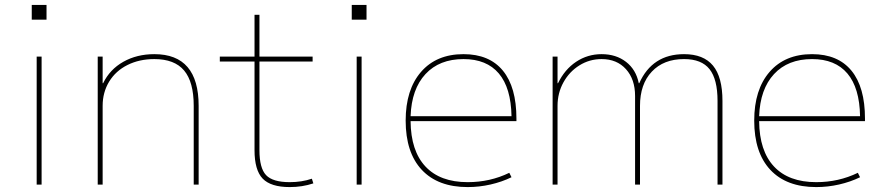

<svg xmlns="http://www.w3.org/2000/svg" viewBox="-20 -750 3582 780"><path d="M109 -730H169V-670H109ZM129 -520H149V0H129Z M377 -520H397V-412H399Q426 -468 481 -499Q536 -530 607 -530Q787 -530 787 -320V0H767V-320Q767 -417 728 -463.5Q689 -510 607 -510Q546 -510 498 -486Q450 -462 423.5 -418.5Q397 -375 397 -320V0H377Z M1014 -140V-500H873V-520H1014V-690H1034V-520H1250V-500H1034V-140Q1034 -67 1061 -38.5Q1088 -10 1157 -10Q1206 -10 1247 -24L1253 -5Q1208 10 1157 10Q1080 10 1047 -24.5Q1014 -59 1014 -140Z M1409 -730H1469V-670H1409ZM1429 -520H1449V0H1429Z M1628 -260Q1628 -386 1690.5 -458Q1753 -530 1863 -530Q1968 -530 2023 -463Q2078 -396 2078 -268V-258H1648Q1649 -137 1708.5 -73.5Q1768 -10 1880 -10Q1971 -10 2049 -48L2058 -30Q2019 -11 1973 -0.5Q1927 10 1880 10Q1759 10 1693.5 -60Q1628 -130 1628 -260ZM2058 -278Q2056 -393 2006.5 -451.5Q1957 -510 1863 -510Q1765 -510 1708.5 -449Q1652 -388 1648 -278Z M2225 -520H2245V-412H2247Q2274 -468 2320.5 -499Q2367 -530 2424 -530Q2483 -530 2523.5 -498.5Q2564 -467 2575 -412H2577Q2630 -530 2759 -530Q2838 -530 2876.5 -483.5Q2915 -437 2915 -340V0H2895V-340Q2895 -428 2862.5 -469Q2830 -510 2759 -510Q2676 -510 2628 -459Q2580 -408 2580 -320V0H2560V-360Q2560 -428 2523 -469Q2486 -510 2424 -510Q2375 -510 2334 -484.5Q2293 -459 2269 -415.5Q2245 -372 2245 -320V0H2225Z M3044 -260Q3044 -386 3106.5 -458Q3169 -530 3279 -530Q3384 -530 3439 -463Q3494 -396 3494 -268V-258H3064Q3065 -137 3124.5 -73.5Q3184 -10 3296 -10Q3387 -10 3465 -48L3474 -30Q3435 -11 3389 -0.5Q3343 10 3296 10Q3175 10 3109.5 -60Q3044 -130 3044 -260ZM3474 -278Q3472 -393 3422.5 -451.5Q3373 -510 3279 -510Q3181 -510 3124.5 -449Q3068 -388 3064 -278Z"/></svg>

Font: Enso Thin
Style: Regular
Weight: 100
Designer: Coji Morishita
Foundry: UNDERFOREST DESIGN
Version: Version 1.000